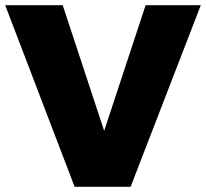

<svg xmlns="http://www.w3.org/2000/svg" viewBox="-25 -721 795 741"><path d="M-5 -701 263 0H479L750 -701H537L377 -216L217 -701Z"/></svg>

Font: Argentum Sans ExtraBold
Style: Regular
Weight: 800
Designer: Julieta Ulanovsky
Foundry: Julieta Ulanovsky
Version: Version 5.001;February 15, 2019;FontCreator 11.5.0.2425 64-b